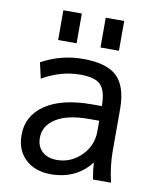

<svg xmlns="http://www.w3.org/2000/svg" viewBox="-84 -804 716 881"><g transform="rotate(10 274.0 -363.5)"><path d="M134.8 -145.5Q134.8 -104.5 160.2 -81.1Q185.5 -57.6 228.5 -57.6Q293.9 -57.6 341.8 -105Q389.6 -152.3 389.6 -219.7V-268.6H343.8Q241.2 -268.6 188 -234.4Q134.8 -200.2 134.8 -145.5ZM268.6 -535.2Q378.9 -535.2 426.8 -488.8Q474.6 -442.4 474.6 -336.9V-142.6Q474.6 -73.2 492.2 2H408.2Q400.4 -39.1 398.4 -76.2Q372.1 -39.1 329.1 -15.6Q278.3 11.7 212.9 11.7Q138.7 11.7 94.2 -30.3Q49.8 -72.3 49.8 -142.6Q49.8 -232.4 127 -284.7Q204.1 -336.9 343.8 -336.9H389.6Q389.6 -407.2 363.3 -434.6Q337.9 -461.9 268.6 -461.9Q177.7 -461.9 91.8 -412.1L75.2 -485.4Q165 -535.2 268.6 -535.2ZM139.6 -600.6V-739.3H225.6V-600.6ZM336.9 -600.6V-739.3H422.9V-600.6Z"/></g></svg>

Font: Gen Shin Gothic Regular
Style: Regular
Weight: 400
Designer: [Source Han Sans]
Ryoko NISHIZUKA  (kana & ideographs); Paul D. Hunt (Latin, Greek & Cyrillic); Wenlong ZHANG  (bopomofo
Version: Version 1.002.20150607